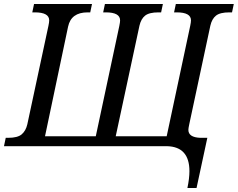

<svg xmlns="http://www.w3.org/2000/svg" viewBox="-40 -734 1194 964"><path d="M1001 -42 946.8 210H900.9Q911.1 161.6 911.1 125.5Q911.1 2.9 798.8 0H-20L-11.2 -42H1Q48.8 -42 69.3 -59.8Q89.8 -77.6 97.2 -109.9L203.1 -604Q207 -622.1 207 -631.8Q207 -671.9 134.8 -671.9H122.1L130.9 -713.9H421.9L413.1 -671.9H399.9Q316.9 -671.9 301.8 -600.1L186 -49.8H440.9L559.1 -604Q563 -622.6 563 -631.8Q563 -671.9 491.2 -671.9H478L486.8 -713.9H777.8L769 -671.9H755.9Q709 -671.9 688.5 -655.5Q668 -639.2 660.2 -605L541 -49.8H796.9L915 -604Q918.9 -622.6 918.9 -631.8Q918.9 -671.9 847.2 -671.9H834L842.8 -713.9H1133.8L1125 -671.9H1111.8Q1064.9 -671.9 1044.4 -655.5Q1023.9 -639.2 1016.1 -605L910.2 -109.9Q905.8 -89.4 905.8 -82Q905.8 -44.4 965.8 -42Z"/></svg>

Font: Droid Serif
Style: Italic
Weight: 400
Italic angle: -12°
Designer: Monotype Design team
Foundry: Monotype Imaging Inc.
Version: Version 1.03